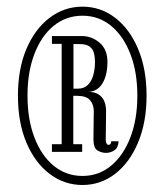

<svg xmlns="http://www.w3.org/2000/svg" viewBox="-20 -726 474 562"><path d="M221.5 -184.5Q168 -184.5 125 -217.2Q82 -250 57.2 -308.8Q32.5 -367.5 32.5 -446Q32.5 -524 57.2 -582.5Q82 -641 125 -673.8Q168 -706.5 221.5 -706.5Q274.5 -706.5 317 -674Q359.5 -641.5 384.2 -582.8Q409 -524 409 -446Q409 -368 384.2 -309Q359.5 -250 317 -217.2Q274.5 -184.5 221.5 -184.5ZM221.5 -211Q269 -211 305 -240.8Q341 -270.5 361.5 -323.5Q382 -376.5 382 -446Q382 -515.5 361.5 -568.2Q341 -621 305 -650.5Q269 -680 221.5 -680Q173.5 -680 137.2 -650.5Q101 -621 80.8 -568.2Q60.5 -515.5 60.5 -446Q60.5 -376.5 80.8 -323.5Q101 -270.5 137.2 -240.8Q173.5 -211 221.5 -211ZM290 -278.5Q277.5 -278.5 265.5 -285.5Q253.5 -292.5 253.5 -319.5Q253.5 -342 254 -362Q254.5 -382 254.5 -401Q254.5 -420 243.5 -432.8Q232.5 -445.5 206 -445.5H194.5V-304H220.5V-281.5H132V-304H160.5V-597.5H132V-620.5H219Q248.5 -620.5 271.5 -601Q294.5 -581.5 294.5 -545Q294.5 -507 280.5 -483Q266.5 -459 239.5 -457Q263.5 -457 277 -442.5Q290.5 -428 290.5 -400Q290.5 -377 290 -357Q289.5 -337 289.5 -317.5Q289.5 -310.5 291.8 -306.2Q294 -302 297.5 -302Q305.5 -302 305.5 -312.5H327Q326.5 -294 315 -286.2Q303.5 -278.5 290 -278.5ZM195 -466.5H208Q226.5 -466.5 237.5 -477.8Q248.5 -489 253.2 -506.8Q258 -524.5 258 -543.5Q258 -560 254.5 -572Q251 -584 241.2 -590.5Q231.5 -597 213 -597H195Z"/></svg>

Font: Imbue Thin 10pt Light
Style: Regular
Weight: 300
Version: Version 1.102